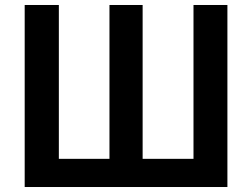

<svg xmlns="http://www.w3.org/2000/svg" viewBox="-20 -750 1011 770"><path d="M892 0H79V-730H216V-113H419V-730H552V-113H756V-730H892Z"/></svg>

Font: M PLUS 1p
Style: Bold
Weight: 700
Version: Version 1.062